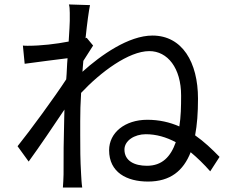

<svg xmlns="http://www.w3.org/2000/svg" viewBox="-20 -811 1040 864"><path d="M370 -641 365 -639C372 -708 380 -764 385 -788L290 -791C293 -782 294 -770 294 -753V-717C294 -706 292 -671 289 -624C232 -613 165 -605 105 -605C98 -605 90 -605 83 -606L91 -524C153 -532 239 -544 284 -549C281 -518 281 -486 278 -454C228 -377 114 -221 59 -153L109 -84C157 -150 222 -246 270 -318C270 -303 269 -291 269 -280C266 -170 266 -121 266 -26C266 -10 264 18 263 33H350C347 14 346 -10 345 -27C341 -94 341 -143 341 -203V-266C341 -305 342 -348 345 -393C432 -486 559 -581 652 -581C734 -581 795 -505 795 -381C795 -330 794 -285 787 -242C744 -261 696 -272 643 -272C542 -272 471 -214 471 -135C471 -35 551 6 646 6C746 6 805 -42 838 -126C867 -102 897 -73 926 -40L968 -105C933 -141 898 -174 858 -202C867 -250 871 -303 871 -367C871 -531 800 -651 666 -651C559 -651 434 -563 351 -488C352 -497 352 -505 353 -513L355 -537C370 -561 387 -587 399 -606ZM641 -65C585 -65 540 -87 540 -138C540 -178 585 -207 636 -207C683 -207 728 -194 771 -171C748 -106 710 -65 641 -65Z"/></svg>

Font: Spoqa Han Sans Neo Regular
Style: Regular
Weight: 400
Designer: [Spoqa Han Sans Neo] Dong-huui Kim  Younghwa Kang  Yujin Lee  [Noto Sans] Ryoko NISHIZUKA  (kana & ideographs); Paul D. 
Foundry: Spoqa (http://www.spoqa-han-sans.com)
Version: Version 1.000